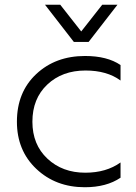

<svg xmlns="http://www.w3.org/2000/svg" viewBox="-20 -776 570 806"><path d="M486 -503V-438Q429 -480 339 -480Q241 -480 178.5 -421Q116 -362 116 -265Q116 -169 179 -110Q242 -51 338 -51Q426 -51 486 -94V-30Q427 10 336 10Q214 10 132.5 -67Q51 -144 51 -265Q51 -389 132 -465Q213 -541 337 -541Q430 -541 486 -503ZM290 -600H352L473 -756H409L321 -644L233 -756H169Z"/></svg>

Font: Roundo
Style: Regular
Weight: 400
Designer: Namrata Goyal (Gurmukhi), Shiva Nallaperumal (Latin)
Foundry: Indian Type Foundry
Version: Version 1.000;PS 1.0;hotconv 1.0.88;makeotf.lib2.5.647800